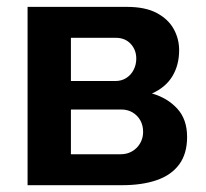

<svg xmlns="http://www.w3.org/2000/svg" viewBox="-20 -544 606 564"><path d="M61 0V-523.8H352.6Q406.8 -523.8 440.5 -505.8Q474.3 -487.7 490.2 -458.9Q506.2 -430.2 506.2 -396.7Q506.2 -352.9 486.4 -320.1Q466.6 -287.3 426.4 -269.4Q471.8 -256.4 500.7 -224.9Q529.6 -193.4 529.6 -141.7Q529.6 -92.7 506.6 -61.3Q483.5 -29.8 440.6 -14.9Q397.6 0 338.6 0ZM188.3 -90.9H334.8Q353.4 -90.9 368.4 -99.7Q383.4 -108.5 391.9 -123.6Q400.4 -138.6 400.4 -156.6Q400.4 -175.6 392.2 -190.4Q383.9 -205.1 369.5 -213.7Q355 -222.3 336.5 -222.3H188.3ZM188.3 -306H318.8Q337.4 -306 351.3 -315.1Q365.3 -324.2 372.8 -339.3Q380.3 -354.3 380.3 -371.8Q380.3 -397.6 363.8 -415.3Q347.2 -432.9 320.5 -432.9H188.3Z"/></svg>

Font: Raleway Thin
Style: Regular
Weight: 100
Designer: Matt McInerney, Pablo Impallari, Rodrigo Fuenzalida
Foundry: Matt McInerney, Pablo Impallari, Rodrigo Fuenzalida
Version: Version 4.026